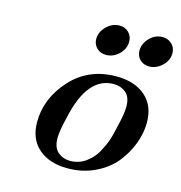

<svg xmlns="http://www.w3.org/2000/svg" viewBox="-104 -780 834 884"><g transform="rotate(15 313.0 -337.5)"><path d="M106 -159.2Q106 -272 189.5 -364Q272.9 -456.1 405.8 -456.1Q492.7 -456.1 543.9 -411.6Q595.2 -367.2 595.2 -286.1Q595.2 -237.3 576.2 -186Q557.1 -134.8 521.5 -90.3Q485.8 -45.9 426.5 -17.3Q367.2 11.2 295.9 11.2Q209 11.2 157.5 -33.4Q106 -78.1 106 -159.2ZM215.8 -112.8Q215.8 -65.9 240.5 -45.4Q265.1 -24.9 297.9 -24.9Q319.8 -24.9 339.4 -31.5Q358.9 -38.1 374 -49.6Q389.2 -61 401.6 -74.5Q414.1 -87.9 423.6 -105.5Q433.1 -123 439.9 -137.9Q446.8 -152.8 452.4 -169.9Q458 -187 460.4 -198Q462.9 -209 465.8 -220.2L467.8 -230Q484.9 -297.9 484.9 -332Q484.9 -378.9 460.4 -398.9Q436 -418.9 402.8 -418.9Q276.9 -418.9 232.9 -214.8Q215.8 -147 215.8 -112.8ZM270 -599.1Q270 -632.3 297.1 -659.2Q324.2 -686 358.9 -686Q384.8 -686 402.3 -668.9Q419.9 -651.9 419.9 -625Q419.9 -590.8 393.1 -564.9Q366.2 -539.1 332 -539.1Q305.2 -539.1 287.6 -556.2Q270 -573.2 270 -599.1ZM476.1 -599.1Q476.1 -631.3 502 -658.7Q527.8 -686 564 -686Q589.8 -686 607.9 -668.9Q626 -651.9 626 -625Q626 -590.8 598.4 -564.9Q570.8 -539.1 537.1 -539.1Q510.3 -539.1 493.2 -556.2Q476.1 -573.2 476.1 -599.1Z"/></g></svg>

Font: CMU Serif
Style: BoldItalic
Weight: 700
Italic angle: -14.04°
Version: Version 0.7.0